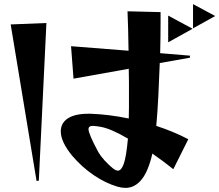

<svg xmlns="http://www.w3.org/2000/svg" viewBox="-20 -849 1068 935"><path d="M920 -711V-829L1028 -771ZM824 -25Q776 -64 722 -101Q702 -14 669 26Q636 66 591 66Q573 66 552 60Q494 43 436.5 4Q379 -35 332 -90Q276 -158 276 -209Q276 -250 310.5 -272.5Q345 -295 409 -295H423Q509 -292 607 -272Q608 -297 608 -325.5Q608 -354 608 -385Q608 -416 608 -448.5Q608 -481 607 -514L338 -466L326 -624L606 -602Q605 -655 604 -704.5Q603 -754 601 -794L762 -790V-745Q762 -711 761.5 -671.5Q761 -632 760 -590L905 -578V-568L758 -542Q755 -461 751 -380.5Q747 -300 741 -236Q781 -223 820 -207Q859 -191 897 -171ZM799 -643V-773L918 -709ZM158 32 32 -730 206 -737 169 31ZM603 -174Q521 -222 472 -231Q460 -233 450 -234.5Q440 -236 432 -236Q411 -236 411 -220Q411 -197 459 -108Q470 -89 489.5 -67.5Q509 -46 529 -30Q544 -18 554 -18Q571 -18 583 -52Q595 -86 603 -174Z"/></svg>

Font: Reggae One
Style: Regular
Weight: 400
Designer: Fontworks Inc.
Foundry: Fontworks Inc.
Version: Version 1.100